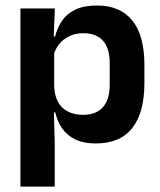

<svg xmlns="http://www.w3.org/2000/svg" viewBox="-20 -522 596 714"><path d="M336 11.5Q292 11.5 261.5 -2.8Q231 -17 212.2 -43Q193.5 -69 185.5 -104H149L181.5 -202Q182.5 -167 195.8 -143Q209 -119 232.8 -107Q256.5 -95 288.5 -95Q337 -95 362.5 -123.2Q388 -151.5 388 -207V-287.5Q388 -342.5 363 -370.5Q338 -398.5 289 -398.5Q261 -398.5 238.5 -387.8Q216 -377 201 -359Q186 -341 179.5 -317.5L149.5 -386.5H185Q193 -418.5 210.8 -444.8Q228.5 -471 260.2 -486.2Q292 -501.5 340.5 -501.5Q427 -501.5 472 -445.8Q517 -390 517 -281V-213Q517 -103 471.8 -45.8Q426.5 11.5 336 11.5ZM56 172V-490.5H184L179 -366L181.5 -343.5V-147L180 -124L183.5 10.5V172Z"/></svg>

Font: Anek Tamil Medium SemiBold
Style: Regular
Weight: 600
Version: Version 1.003